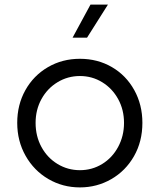

<svg xmlns="http://www.w3.org/2000/svg" viewBox="-20 -804 695 836"><path d="M55 -269Q55 -348 90.5 -411.5Q126 -475 188.5 -511.5Q251 -548 328 -548Q405 -548 467 -512Q529 -476 564.5 -412Q600 -348 600 -269Q600 -188 563.5 -124Q527 -60 464.5 -24Q402 12 328 12Q253 12 190.5 -24.5Q128 -61 91.5 -125.5Q55 -190 55 -269ZM328 -63Q381 -63 425 -90Q469 -117 494.5 -164.5Q520 -212 520 -269Q520 -326 494.5 -372.5Q469 -419 425 -446Q381 -473 328 -473Q275 -473 230.5 -446Q186 -419 160.5 -372.5Q135 -326 135 -269Q135 -211 160.5 -164Q186 -117 230.5 -90Q275 -63 328 -63ZM374 -784H450L359 -640H296Z"/></svg>

Font: Eudoxus Sans
Style: Regular
Weight: 400
Designer: Stijn de Vries
Foundry: tokotype
Version: Version 2.005